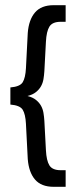

<svg xmlns="http://www.w3.org/2000/svg" viewBox="-20 -720 297 740"><path d="M214 -636Q182 -636 170.5 -617.5Q159 -599 157 -559L151 -446Q150 -430 147.5 -415Q145 -400 138 -387.5Q131 -375 118.5 -365Q106 -355 86 -350Q106 -345 118.5 -335Q131 -325 138 -312.5Q145 -300 147.5 -285Q150 -270 151 -254L157 -141Q159 -101 170.5 -82.5Q182 -64 214 -64H233V0H187Q139 0 115 -28Q91 -56 87 -107L80 -243Q78 -280 67.5 -297Q57 -314 20 -317V-383Q57 -386 67.5 -403Q78 -420 80 -457L87 -593Q91 -644 115 -672Q139 -700 187 -700H233V-636Z"/></svg>

Font: Bebas Neue Regular
Style: Regular
Weight: 400
Designer: Ryoichi Tsunekawa & LGV (GE)
Foundry: Free Software Foundation, Inc.
Version: Version 1.003 August 13, 2016